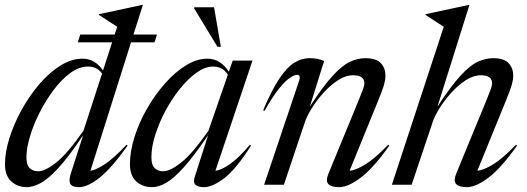

<svg xmlns="http://www.w3.org/2000/svg" viewBox="-20 -762 2172 792"><path d="M301 -587.5 311 -619.5H453L463.5 -651.5L388 -700.5L388.5 -703.5L568 -742H569.5L530.5 -619.5H627.5L617.5 -587.5H520.5L353 -57.5Q375.5 -60.5 412.8 -85Q450 -109.5 502 -165L506.5 -161.5Q442 -70.5 392.2 -30.2Q342.5 10 305.5 10Q278.5 10 270.5 -2.8Q262.5 -15.5 272 -46L323 -204.5Q262 -113 219 -67Q176 -21 145.2 -5.5Q114.5 10 91.5 10Q52 10 26.2 -14Q0.5 -38 0.5 -84.5Q0.5 -133.5 18.8 -192Q37 -250.5 68.8 -308.2Q100.5 -366 141.5 -414Q182.5 -462 228.5 -491Q274.5 -520 321 -520Q371 -520 405 -471.5L442.5 -587.5ZM89 -113Q89 -81 102.8 -68.2Q116.5 -55.5 137.5 -55.5Q166.5 -55.5 212.2 -91.8Q258 -128 324.5 -223L401 -458.5Q389 -475 374.5 -481.2Q360 -487.5 343 -487.5Q306.5 -487.5 270.2 -461Q234 -434.5 201.5 -391.2Q169 -348 143.5 -297.8Q118 -247.5 103.5 -198.8Q89 -150 89 -113Z M783 -31.5 838.5 -204.5Q780.5 -119 738.8 -72.5Q697 -26 665.5 -8Q634 10 607 10Q567.5 10 541.8 -14Q516 -38 516 -84.5Q516 -138 535 -197.8Q554 -257.5 586.8 -314.5Q619.5 -371.5 660.8 -418Q702 -464.5 747 -492.2Q792 -520 835.5 -520Q889 -520 924 -466.5L940 -512H1021.5L868.5 -57.5Q891 -59.5 927.2 -84.2Q963.5 -109 1011 -165L1015.5 -161.5Q954.5 -65 905.8 -27.5Q857 10 821 10Q769.5 10 783 -31.5ZM604.5 -113Q604.5 -81.5 618 -68.5Q631.5 -55.5 653 -55.5Q682 -55.5 727.8 -91.8Q773.5 -128 840 -223L920 -454Q907.5 -473 892.2 -480.2Q877 -487.5 858.5 -487.5Q826.5 -487.5 791.5 -462.8Q756.5 -438 723.2 -397Q690 -356 663.2 -306.2Q636.5 -256.5 620.5 -206.2Q604.5 -156 604.5 -113ZM891 -569H877L780.5 -728L781.5 -732H863Z M1071 -304.5 1065.5 -307Q1100 -388.5 1130.8 -435.5Q1161.5 -482.5 1192.2 -502.2Q1223 -522 1257.5 -522Q1276 -522 1289.2 -519.2Q1302.5 -516.5 1317 -510.5L1258 -322Q1313 -407 1352.8 -450Q1392.5 -493 1424.2 -507.5Q1456 -522 1487 -522Q1532.5 -522 1551.2 -501.2Q1570 -480.5 1570 -451Q1570 -434 1564.5 -413.5Q1559 -393 1540 -347L1422 -57.5Q1446.5 -59.5 1486 -83.2Q1525.5 -107 1581.5 -165L1586 -161.5Q1521 -69.5 1468.8 -29.8Q1416.5 10 1378.5 10Q1346.5 10 1334.5 -2.8Q1322.5 -15.5 1335 -46L1458.5 -346Q1472.5 -380 1477.8 -394.8Q1483 -409.5 1483 -418.5Q1483 -451.5 1436.5 -451.5Q1405.5 -451.5 1373.8 -430.8Q1342 -410 1314 -378.8Q1286 -347.5 1266.2 -315.8Q1246.5 -284 1239 -262L1151 0H1069.5L1214.5 -431Q1217.5 -439.5 1215.8 -446.5Q1214 -453.5 1205.5 -453.5Q1195 -453.5 1176.2 -441.2Q1157.5 -429 1131.2 -396.8Q1105 -364.5 1071 -304.5Z M1766 -262 1678 0H1596.5L1810.5 -651.5L1735 -700.5L1735.5 -703.5L1915 -742H1916.5L1784.5 -322Q1840 -407 1879.8 -450Q1919.5 -493 1951.2 -507.5Q1983 -522 2014 -522Q2059.5 -522 2078.2 -501.2Q2097 -480.5 2097 -451Q2097 -434 2091.5 -413.5Q2086 -393 2067 -347L1949 -57.5Q1973.5 -59.5 2013 -83.2Q2052.5 -107 2108.5 -165L2113 -161.5Q2048 -69.5 1995.8 -29.8Q1943.5 10 1905.5 10Q1873.5 10 1861.5 -2.8Q1849.5 -15.5 1862 -46L1985.5 -346Q1999.5 -380 2004.8 -394.8Q2010 -409.5 2010 -418.5Q2010 -451.5 1963.5 -451.5Q1932.5 -451.5 1900.8 -430.8Q1869 -410 1841 -378.8Q1813 -347.5 1793.2 -315.8Q1773.5 -284 1766 -262Z"/></svg>

Font: Newsreader Display
Style: Italic
Weight: 400
Italic angle: -17°
Designer: Hugues Gentile
Foundry: Production Type
Version: Version 1.001